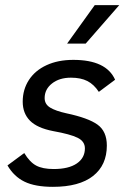

<svg xmlns="http://www.w3.org/2000/svg" viewBox="-20 -713 493 744"><path d="M9 -72 74 -120Q95 -85 120 -71.5Q145 -58 188 -58Q246 -58 277.5 -79.5Q309 -101 309 -138Q309 -165 281 -179Q253 -193 186 -205Q124 -217 96 -245.5Q68 -274 68 -319Q68 -366 92 -403Q116 -440 160.5 -460.5Q205 -481 264 -481Q392 -481 426 -404L363 -357Q344 -386 318.5 -399Q293 -412 255 -412Q210 -412 181.5 -389.5Q153 -367 153 -333Q153 -309 174.5 -296Q196 -283 237 -274Q322 -256 358 -230Q394 -204 394 -149Q394 -73 340.5 -31Q287 11 185 11Q116 11 75 -9Q34 -29 9 -72ZM347 -693H442L312 -544H240Z"/></svg>

Font: KoHo Medium
Style: Italic
Weight: 500
Italic angle: -10°
Designer: Cadson Demak & Katatrad Team
Foundry: Cadson Demak Co.,Ltd.
Version: Version 1.000